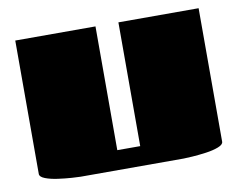

<svg xmlns="http://www.w3.org/2000/svg" viewBox="-61 -580 823 660"><g transform="rotate(-10 350.0 -250.0)"><path d="M30 -500H310V-68H390V-500H670V-34Q670 -24 652 -17Q634 -10 608.5 -6.5Q583 -3 560.5 -1.5Q538 0 530 0H170Q162 0 139.5 -1.5Q117 -3 91.5 -6.5Q66 -10 48 -17Q30 -24 30 -34Z"/></g></svg>

Font: Gajraj One
Style: Regular
Weight: 400
Designer: Saurabh Sharma
Foundry: Saurabh Sharma
Version: Version 1.000